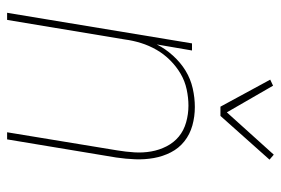

<svg xmlns="http://www.w3.org/2000/svg" viewBox="-145 -645 790 540"><g transform="rotate(90 250.0 -375.0)"><path d="M16 0 102 -520H122L105 -421Q117 -445 136.5 -466.5Q156 -488 179 -502Q202 -516 228.5 -522Q255 -528 281 -528Q308 -528 333 -521Q358 -514 377.5 -498.5Q397 -483 408.5 -460.5Q420 -438 424.5 -412.5Q429 -387 428 -360.5Q427 -334 423 -307L372 0H352L403 -310Q407 -334 408.5 -358Q410 -382 406 -405Q402 -428 391.5 -448.5Q381 -469 364 -483Q347 -497 324 -503.5Q301 -510 277 -510Q255 -510 231.5 -505Q208 -500 187.5 -488Q167 -476 149.5 -458.5Q132 -441 120 -420Q108 -399 101 -376.5Q94 -354 91 -331L36 0ZM280 -600 204 -740 221 -748 296 -618 415 -750 429 -738 306 -600Z"/></g></svg>

Font: Iosevka Term Curly Thin
Style: Italic
Weight: 100
Italic angle: -9°
Designer: Belleve Invis
Foundry: Belleve Invis
Version: Version 32.3.0